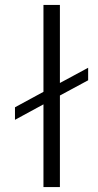

<svg xmlns="http://www.w3.org/2000/svg" viewBox="-20 -762 401 782"><path d="M339 -486V-435L224 -373V0H157V-337L41 -274V-325L157 -388V-742H224V-424Z"/></svg>

Font: Gontserrat Light
Style: Regular
Weight: 300
Designer: Julieta Ulanovsky
Foundry: Julieta Ulanovsky
Version: Version 6.001